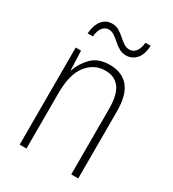

<svg xmlns="http://www.w3.org/2000/svg" viewBox="-174 -809 816 906"><g transform="rotate(30 233.5 -356.5)"><path d="M258 -539Q324 -539 359.5 -497Q395 -455 395 -365V0H357V-356Q357 -435 330 -470Q303 -505 254 -505Q192 -505 152.5 -455Q113 -405 113 -302V0H76V-529H105L109 -425H111Q126 -469 160.5 -504Q195 -539 258 -539ZM91 -615Q95 -663 116 -688Q137 -713 169 -713Q191 -713 207.5 -703Q224 -693 238.5 -680Q253 -667 267.5 -657Q282 -647 299 -647Q319 -647 332.5 -663Q346 -679 350 -713H378Q376 -664 353.5 -639.5Q331 -615 299 -615Q278 -615 261 -625Q244 -635 229.5 -648Q215 -661 200.5 -671Q186 -681 169 -681Q151 -681 137 -665.5Q123 -650 120 -615Z"/></g></svg>

Font: Noto Sans Arabic Cond ExtLt
Style: Regular
Weight: 200
Width: 3
Designer: Monotype Design Team, Nadine Chahine, Nizar Qandah and Khaled Hosny
Foundry: Monotype Imaging Inc.
Version: Version 2.012; ttfautohint (v1.8.4.7-5d5b)